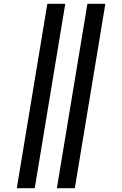

<svg xmlns="http://www.w3.org/2000/svg" viewBox="-20 -843 640 1006"><path d="M278 143 438 -823H532L372 143ZM68 143 228 -823H322L162 143Z"/></svg>

Font: Iosevka Curly Slab MdExObl
Style: Regular
Weight: 500
Width: 7
Italic angle: -9°
Monospace: yes
Designer: Belleve Invis
Foundry: Belleve Invis
Version: Version 11.1.0; ttfautohint (v1.8.3)